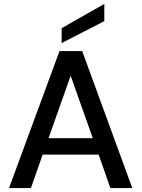

<svg xmlns="http://www.w3.org/2000/svg" viewBox="-20 -961 723 981"><path d="M26 0 284 -700H400L656 0H544L484 -171H198L138 0ZM228 -255H454L341 -574ZM295 -741V-817L513 -941V-853Z"/></svg>

Font: DeepMind Sans Medium
Style: Regular
Weight: 500
Designer: Jonny Pinhorn / Modifications: Colophon Foundry
Foundry: Colophon Foundry
Version: Version 1.002; ttfautohint (v1.8.2)